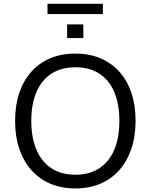

<svg xmlns="http://www.w3.org/2000/svg" viewBox="-20 -1001 807 1029"><path d="M383.5 8.9Q309.6 8.9 250.1 -16.3Q190.5 -41.5 148.4 -89Q106.2 -136.5 83.6 -203.2Q60.9 -269.9 60.9 -353Q60.9 -436.5 83.3 -503Q105.7 -569.5 147.8 -616.5Q189.9 -663.5 249.5 -688.7Q309.1 -713.9 383.5 -713.9Q457.8 -713.9 517.4 -689Q577 -664 619.4 -617Q661.7 -570 684.1 -503.5Q706.6 -437 706.6 -354Q706.6 -270.5 683.9 -203.5Q661.2 -136.5 619.1 -89Q577 -41.5 517.4 -16.3Q457.8 8.9 383.5 8.9ZM383.5 -64.5Q458.5 -64.5 511.2 -98.5Q563.8 -132.4 591.8 -197.1Q619.7 -261.8 619.7 -353Q619.7 -444.7 592 -508.9Q564.3 -573 511.7 -606.8Q459.1 -640.5 383.5 -640.5Q309.4 -640.5 256.5 -606.8Q203.6 -573 175.7 -508.6Q147.7 -444.1 147.7 -353Q147.7 -262.3 175.7 -197.6Q203.6 -133 256.5 -98.7Q309.4 -64.5 383.5 -64.5ZM234.5 -925.6V-980.5H531.4V-925.6ZM339.8 -797.1V-870.2H426.7V-797.1Z"/></svg>

Font: Nunito Sans 12pt ExtraLight
Style: Regular
Weight: 200
Version: Version 3.101;gftools[0.9.27]